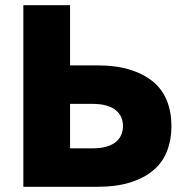

<svg xmlns="http://www.w3.org/2000/svg" viewBox="-20 -720 710 740"><path d="M70 0H354.5Q428.2 0 481.4 -16.7Q534.7 -33.4 570.6 -63.4Q606.5 -93.5 623.6 -137.1Q640.7 -180.7 640.7 -234Q640.7 -287.8 623.6 -331.2Q606.5 -374.5 570.6 -404.6Q534.7 -434.6 481.4 -451.3Q428.2 -468 354.5 -468H250V-700H70ZM250 -148.3V-319.7H335Q367.5 -319.7 389.7 -313.3Q412 -307 425.9 -295.7Q439.8 -284.5 446.9 -268.8Q454 -253 454 -234.2Q454 -215.3 446.9 -199.4Q439.8 -183.5 425.9 -172.3Q412 -161 389.7 -154.7Q367.5 -148.3 335 -148.3Z"/></svg>

Font: Golos Text VF
Style: Regular
Weight: 400
Designer: A.Korolkova, Vitaly Kuzmin
Foundry: ParaType Ltd
Version: Version 2.005